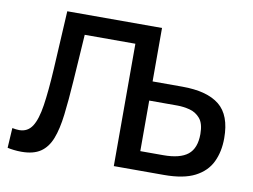

<svg xmlns="http://www.w3.org/2000/svg" viewBox="-78 -826 1251 948"><g transform="rotate(10 548.0 -352.0)"><path d="M83 9.5Q62.5 9.5 44.2 7.2Q26 5 13 2L19 -98Q38.5 -94 54 -94Q96 -94 118.8 -129Q141.5 -164 152.5 -236.8Q163.5 -309.5 170 -422.5Q174 -494 178 -567.5Q182 -640.5 186 -713H661V-445H809.5Q934.5 -445 996.2 -395.2Q1058 -345.5 1058 -230Q1058 -162.5 1033.2 -110.8Q1008.5 -59 951.5 -29.5Q894.5 0 796.5 0H545V-613.5H291Q287.5 -556.5 283.5 -498.5Q279.5 -440 275.5 -378.5Q269 -280.5 260.2 -207.8Q251.5 -135 232.8 -86.8Q214 -38.5 178.5 -14.5Q143 9.5 83 9.5ZM661 -95.5H776Q860 -95.5 899.2 -127Q938.5 -158.5 938.5 -230Q938.5 -282.5 917 -307.8Q895.5 -333 864 -341Q832.5 -349 801.5 -349H661Z"/></g></svg>

Font: Heraclito Medium
Style: Regular
Weight: 500
Designer: Kostas Bartsokas (font) & Cristiano Sobral (main changes)
Foundry: Kostas Bartsokas (font) & Cristiano Sobral (main changes)
Version: Version 1.00;July 8, 2020;FontCreator 13.0.0.2655 64-bit